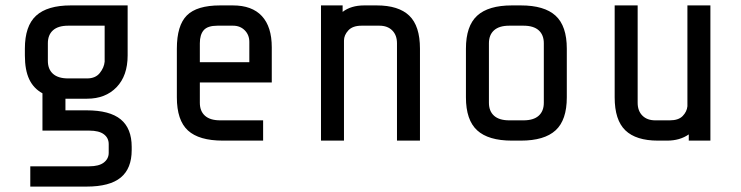

<svg xmlns="http://www.w3.org/2000/svg" viewBox="-20 -520 2740 710"><path d="M300 170H92V95H310Q346 95 364 81Q382 67 382 45V13Q382 -10 364 -23.5Q346 -37 310 -37H137V-175Q104 -193 88 -227Q72 -261 72 -315V-340Q72 -424 113.5 -462Q155 -500 242 -500H452V-315Q452 -240 411 -197.5Q370 -155 302 -155H222V-112H300Q386 -112 426.5 -78.5Q467 -45 467 23V35Q467 103 426.5 136.5Q386 170 300 170ZM367 -292V-425H232Q195 -425 176 -408Q157 -391 157 -360V-295Q157 -264 176 -247Q195 -230 232 -230H302Q333 -230 349 -250Q365 -270 367 -292Z M634 -160V-340Q634 -426 671 -463Q708 -500 794 -500H841Q912 -500 948.5 -460.5Q985 -421 985 -345V-215H719V-140Q719 -109 738 -92Q757 -75 794 -75H953V0H804Q716 0 675 -37.5Q634 -75 634 -160ZM902 -365Q902 -391 885 -408Q868 -425 842 -425H784Q748 -425 733.5 -408.5Q719 -392 719 -360V-290H902Z M1247 -500V-476Q1278 -500 1327 -500H1373Q1454 -500 1493.5 -462Q1533 -424 1533 -340V0H1448V-360Q1448 -390 1430.5 -407.5Q1413 -425 1383 -425H1317Q1284 -425 1268 -407.5Q1252 -390 1252 -370V0H1167V-500Z M1906 0H1873Q1786 0 1744.5 -38Q1703 -76 1703 -160V-340Q1703 -424 1744.5 -462Q1786 -500 1873 -500H1906Q1993 -500 2034.5 -462Q2076 -424 2076 -340V-160Q2076 -76 2034.5 -38Q1993 0 1906 0ZM1916 -425H1863Q1826 -425 1807 -408Q1788 -391 1788 -360V-140Q1788 -109 1807 -92Q1826 -75 1863 -75H1916Q1953 -75 1972 -92Q1991 -109 1991 -140V-360Q1991 -391 1972 -408Q1953 -425 1916 -425Z M2447 0H2413Q2332 0 2292.5 -38Q2253 -76 2253 -160V-500H2338V-140Q2338 -110 2355.5 -92.5Q2373 -75 2403 -75H2457Q2489 -75 2504.5 -91Q2520 -107 2522 -127V-500H2607V0H2527V-23Q2494 0 2447 0Z"/></svg>

Font: Share Tech Mono
Style: Regular
Weight: 400
Designer: Ralph Oliver du Carrois
Foundry: Ralph Oliver du Carrois
Version: Version 1.003